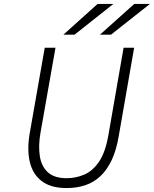

<svg xmlns="http://www.w3.org/2000/svg" viewBox="-20 -942 780 974"><path d="M317.5 12Q238 12 191.8 -23.2Q145.5 -58.5 131 -121.2Q116.5 -184 131 -267.5L207 -700H261.5L185.5 -269Q174 -204 181.8 -151.5Q189.5 -99 222.2 -68.5Q255 -38 318.5 -38Q364 -38 406.8 -56Q449.5 -74 481.8 -120.8Q514 -167.5 529.5 -254.5L607 -700H660.5L582.5 -252.5Q570.5 -180.5 546.8 -130.2Q523 -80 489.5 -48.5Q456 -17 412.8 -2.5Q369.5 12 317.5 12ZM487 -766 661 -922H740.5L543 -766ZM301.5 -766 475 -922H555L358 -766Z"/></svg>

Font: Overpass ExtraLight
Style: Italic
Weight: 250
Italic angle: -10°
Designer: Delve Withrington, Dave Bailey, Thomas Jockin
Foundry: Delve Fonts LLC
Version: Version 4.000